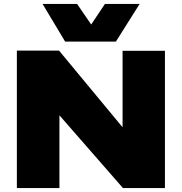

<svg xmlns="http://www.w3.org/2000/svg" viewBox="-20 -959 927 979"><path d="M66 0V-701H281L605 -310V-700H821V0H607L283 -371V0ZM692 -939 571 -747H312L197 -939H373L445 -834L515 -939Z"/></svg>

Font: Georama Extended ExtraBold
Style: Regular
Weight: 800
Width: 7
Designer: Jean-Baptiste Levee
Foundry: Production Type
Version: Version 1.000